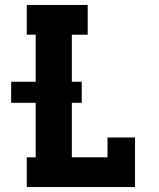

<svg xmlns="http://www.w3.org/2000/svg" viewBox="-20 -755 640 775"><path d="M88 0V-120H124V-340H25V-425H124V-615H88V-735H334V-615H270V-425H310V-340H270V-120H414V-200H525V0Z"/></svg>

Font: Iosevka Curly Slab HvEx
Style: Regular
Weight: 900
Width: 7
Monospace: yes
Designer: Belleve Invis
Foundry: Belleve Invis
Version: Version 11.1.0; ttfautohint (v1.8.3)